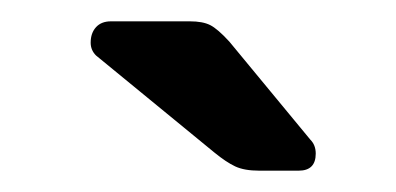

<svg xmlns="http://www.w3.org/2000/svg" viewBox="-20 -755 371 180"><path d="M276 -611Q276 -595 260 -595H223Q209 -595 200.5 -599Q192 -603 181 -612L70 -703Q65 -708 65 -715Q65 -724 70 -729.5Q75 -735 84 -735H158Q170 -735 177 -731.5Q184 -728 195 -716L271 -624Q276 -619 276 -611Z"/></svg>

Font: Rubik
Style: Regular
Weight: 400
Designer: Hubert & Fischer
Foundry: Hubert & Fischer
Version: Version 1.100